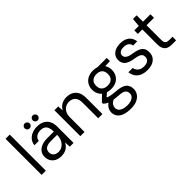

<svg xmlns="http://www.w3.org/2000/svg" viewBox="45 -1599 2710 2710"><g transform="rotate(-45 1400.5 -244.0)"><path d="M70 0V-720H154V0Z M460 12Q399 12 359 -10Q319 -32 299 -69Q279 -106 279 -148Q279 -200 305.5 -236Q332 -272 380 -291Q428 -310 492 -310H624Q624 -359 611.5 -392Q599 -425 571.5 -441.5Q544 -458 501 -458Q455 -458 421.5 -435Q388 -412 380 -367H294Q300 -420 329.5 -455.5Q359 -491 404.5 -510Q450 -529 501 -529Q571 -529 617 -503.5Q663 -478 685.5 -432.5Q708 -387 708 -325V0H633L628 -90Q618 -69 602.5 -50.5Q587 -32 566.5 -18Q546 -4 519 4Q492 12 460 12ZM472 -59Q506 -59 534 -74Q562 -89 582.5 -114Q603 -139 613.5 -171Q624 -203 624 -237V-245H499Q452 -245 422.5 -233Q393 -221 380 -200Q367 -179 367 -152Q367 -124 379 -103Q391 -82 414.5 -70.5Q438 -59 472 -59ZM415 -583Q394 -583 379.5 -597.5Q365 -612 365 -633Q365 -653 379.5 -668Q394 -683 415 -683Q435 -683 450 -668Q465 -653 465 -633Q465 -612 450 -597.5Q435 -583 415 -583ZM575 -583Q554 -583 539.5 -597.5Q525 -612 525 -633Q525 -653 539.5 -668Q554 -683 575 -683Q595 -683 609.5 -668Q624 -653 624 -633Q624 -612 609.5 -597.5Q595 -583 575 -583Z M843 0V-517H919L924 -432Q947 -478 991 -503.5Q1035 -529 1092 -529Q1150 -529 1193 -506.5Q1236 -484 1260 -438Q1284 -392 1284 -322V0H1200V-313Q1200 -385 1166 -421Q1132 -457 1073 -457Q1033 -457 999.5 -438Q966 -419 946.5 -381.5Q927 -344 927 -291V0Z M1623 232Q1553 232 1500 214.5Q1447 197 1417.5 161Q1388 125 1388 72Q1388 48 1397.5 21.5Q1407 -5 1430.5 -30Q1454 -55 1497 -75L1559 -41Q1504 -19 1487 9.5Q1470 38 1470 64Q1470 97 1489.5 119Q1509 141 1543.5 152Q1578 163 1623 163Q1667 163 1699 151Q1731 139 1748 117.5Q1765 96 1765 67Q1765 28 1738.5 4.5Q1712 -19 1636 -23Q1576 -27 1535.5 -34Q1495 -41 1468.5 -50.5Q1442 -60 1424.5 -72Q1407 -84 1393 -97V-120L1492 -216L1568 -190L1463 -100L1476 -137Q1487 -129 1497 -122Q1507 -115 1524.5 -110Q1542 -105 1573 -100Q1604 -95 1655 -91Q1726 -86 1768.5 -67Q1811 -48 1829.5 -15Q1848 18 1848 64Q1848 106 1824.5 144.5Q1801 183 1751.5 207.5Q1702 232 1623 232ZM1622 -162Q1558 -162 1513.5 -186Q1469 -210 1446 -252Q1423 -294 1423 -345Q1423 -397 1446.5 -438.5Q1470 -480 1514.5 -504.5Q1559 -529 1622 -529Q1686 -529 1730 -504.5Q1774 -480 1797 -438.5Q1820 -397 1820 -345Q1820 -294 1797 -252Q1774 -210 1730 -186Q1686 -162 1622 -162ZM1622 -231Q1677 -231 1708 -259.5Q1739 -288 1739 -345Q1739 -402 1708 -430.5Q1677 -459 1622 -459Q1569 -459 1536 -430.5Q1503 -402 1503 -345Q1503 -288 1535 -259.5Q1567 -231 1622 -231ZM1707 -446 1682 -517H1888V-454Z M2177 12Q2110 12 2063.5 -9Q2017 -30 1991.5 -68.5Q1966 -107 1960 -158H2046Q2051 -131 2066 -108.5Q2081 -86 2109 -72.5Q2137 -59 2178 -59Q2213 -59 2236.5 -69.5Q2260 -80 2272 -98.5Q2284 -117 2284 -141Q2284 -173 2269.5 -190.5Q2255 -208 2227.5 -217.5Q2200 -227 2160 -233Q2120 -239 2086.5 -249.5Q2053 -260 2029 -277Q2005 -294 1992 -320Q1979 -346 1979 -382Q1979 -425 2002 -458.5Q2025 -492 2066.5 -510.5Q2108 -529 2166 -529Q2249 -529 2298.5 -490Q2348 -451 2357 -378H2274Q2269 -416 2240.5 -437Q2212 -458 2165 -458Q2115 -458 2089.5 -439Q2064 -420 2064 -389Q2064 -367 2076.5 -350Q2089 -333 2116.5 -321Q2144 -309 2188 -303Q2243 -295 2284 -279.5Q2325 -264 2348 -233Q2371 -202 2370 -148Q2371 -98 2346.5 -62Q2322 -26 2279 -7Q2236 12 2177 12Z M2673 0Q2628 0 2595 -14Q2562 -28 2544.5 -61.5Q2527 -95 2527 -152V-446H2437V-517H2527L2538 -644H2611V-517H2759V-446H2611V-152Q2611 -105 2630 -88.5Q2649 -72 2697 -72H2755V0Z"/></g></svg>

Font: DM Sans 11pt
Style: Regular
Weight: 400
Version: Version 4.004;gftools[0.9.30]